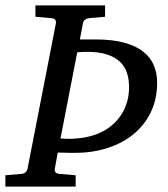

<svg xmlns="http://www.w3.org/2000/svg" viewBox="-37 -691 623 711"><path d="M544.9 -384.8Q544.9 -324.7 522 -276.6Q499 -228.5 458.3 -194.8Q417.5 -161.1 361.8 -143.1Q306.2 -125 241.2 -125H222.7Q211.9 -125 201.7 -125.5Q189.5 -125.5 176.8 -126L166 -65.9Q164.6 -58.6 168.5 -53.2Q172.4 -47.9 186 -46.9L243.2 -42V0H-17.1V-42L41 -46.9Q60.5 -48.3 64.9 -65.9L169.9 -604Q171.4 -612.3 167.5 -617.7Q163.6 -623 149.9 -624L94.2 -628.9V-670.9H352.1V-628.9L293.9 -624Q285.2 -623 278.3 -618.4Q271.5 -613.8 270 -604L258.8 -544.9H317.9Q378.9 -544.9 422.1 -533.2Q465.3 -521.5 492.7 -500.2Q520 -479 532.5 -449.5Q544.9 -419.9 544.9 -384.8ZM440.9 -369.1Q440.9 -397.9 432.9 -421.9Q424.8 -445.8 406.5 -462.9Q388.2 -480 358.6 -489.5Q329.1 -499 286.1 -499Q276.9 -499 266.4 -498.5Q255.9 -498 249 -497.1L187 -178.2Q231 -174.3 274.4 -181.6Q317.9 -189 354 -210Q372.1 -221.2 387.9 -236.6Q403.8 -252 415.5 -271.7Q427.2 -291.5 434.1 -315.7Q440.9 -339.8 440.9 -369.1Z"/></svg>

Font: Charis SIL Phon
Style: Italic
Weight: 400
Italic angle: -11°
Foundry: SIL International
Version: Version 5.000